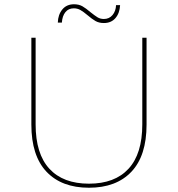

<svg xmlns="http://www.w3.org/2000/svg" viewBox="-20 -877 834 900"><path d="M127 -293V-700H147V-294Q147 -156 211.5 -86Q276 -16 397 -16Q518 -16 582.5 -86Q647 -156 647 -294V-700H667V-293Q667 -147 596 -72Q525 3 397 3Q269 3 198 -72Q127 -147 127 -293ZM390 -806Q371 -822 357 -830Q343 -838 326 -838Q301 -838 286.5 -820Q272 -802 270 -771H251Q252 -808 272 -832.5Q292 -857 327 -857Q350 -857 366.5 -847.5Q383 -838 404 -820Q424 -804 437 -796Q450 -788 467 -788Q492 -788 507.5 -806.5Q523 -825 524 -853H543Q541 -815 521 -792Q501 -769 467 -769Q444 -769 427.5 -778.5Q411 -788 390 -806Z"/></svg>

Font: iiserrat Thin
Style: Regular
Weight: 100
Designer: Akira Ohta
Foundry: Akira Ohta
Version: Version 1.200;Glyphs 3.3.1 (3343)